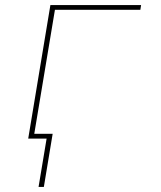

<svg xmlns="http://www.w3.org/2000/svg" viewBox="-20 -550 640 762"><path d="M133 192 165 0H92L180 -530H540L537 -511H198L116 -19H189L154 192Z"/></svg>

Font: Iosevka Curly ThExObl
Style: Regular
Weight: 100
Width: 7
Italic angle: -9°
Monospace: yes
Designer: Belleve Invis
Foundry: Belleve Invis
Version: Version 11.1.0; ttfautohint (v1.8.3)